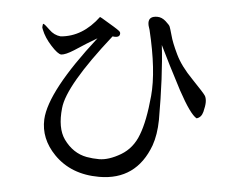

<svg xmlns="http://www.w3.org/2000/svg" viewBox="-53 -810 1106 894"><g transform="rotate(5 500.0 -363.0)"><path d="M679 -617Q719 -534 782 -414Q840 -307 870 -291Q892 -297 899 -324Q906 -352 906 -369Q906 -386 900 -398Q893 -410 836 -469Q779 -527 754 -580Q728 -634 720 -666Q711 -698 708 -705Q706 -712 687 -729Q668 -746 647 -746Q608 -746 608 -716Q608 -703 616 -682Q661 -495 650 -376Q639 -257 614 -193Q590 -128 535 -95Q479 -62 434 -62Q405 -62 376 -67Q311 -79 268 -139Q232 -190 242 -284Q252 -390 447 -637Q455 -636 458 -636Q481 -636 481 -653V-654Q481 -661 472 -667Q464 -674 391 -717L381 -722Q308 -624 206 -616Q175 -619 152 -642Q128 -665 123 -667Q118 -669 118 -656Q116 -650 121 -640Q135 -604 168 -568Q200 -533 216 -532Q236 -533 274 -557Q333 -596 378 -622Q171 -357 164 -225Q160 -134 230 -62Q310 20 441 20Q615 20 677 -148Q695 -199 696 -268Q696 -473 679 -617Z"/></g></svg>

Font: Sawarabi Mincho
Style: Regular
Weight: 400
Version: Version 1.082; ttfautohint (v1.8.4.7-5d5b)